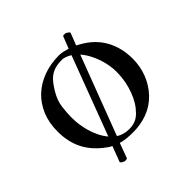

<svg xmlns="http://www.w3.org/2000/svg" viewBox="-152 -624 810 810"><g transform="rotate(-45 253.5 -218.5)"><path d="M116.2 -225.6Q116.2 -207 119.1 -185.3Q122.1 -163.6 128.4 -141.6Q134.8 -119.6 145 -98.9Q155.3 -78.1 169.4 -61.5L302.2 -414.1Q290.5 -421.4 279.1 -425.3Q267.6 -429.2 260.7 -429.2Q237.8 -429.2 220.7 -424.6Q203.6 -419.9 190.4 -410.6Q177.2 -401.4 166.3 -387.2Q155.3 -373 144 -354Q125 -321.8 120.6 -290Q116.2 -258.3 116.2 -225.6ZM196.3 -37.1Q208.5 -29.3 222.9 -25.1Q237.3 -21 253.9 -21Q269.5 -21 281.2 -24.2Q293 -27.3 302.5 -33.2Q312 -39.1 320.1 -47.1Q328.1 -55.2 335.9 -64.9Q349.6 -82.5 359.4 -103.5Q369.1 -124.5 375.5 -146.5Q381.8 -168.5 384.5 -190.2Q387.2 -211.9 387.2 -231.4Q387.2 -248 384 -268.3Q380.9 -288.6 373.8 -309.8Q366.7 -331.1 356 -351.6Q345.2 -372.1 330.1 -389.6ZM160.2 58.1Q158.2 61.5 149.9 61.5Q143.6 61.5 141.6 60.1Q127 53.7 127 48.3L153.3 -21Q147.9 -23.4 142.8 -26.4Q137.7 -29.3 132.3 -33.7Q81.1 -70.8 56.9 -118.2Q32.7 -165.5 32.7 -228Q32.7 -279.8 50 -321Q67.4 -362.3 98.1 -391.1Q128.9 -419.9 171.4 -435.5Q213.9 -451.2 264.6 -451.2Q275.9 -451.2 288.1 -448.5Q300.3 -445.8 313 -441.9L333.5 -494.1Q334 -496.6 335.9 -497.1Q337.9 -497.6 341.8 -497.6Q345.2 -497.6 347.4 -497.6Q349.6 -497.6 352.1 -496.6Q355 -494.1 360.6 -491Q366.2 -487.8 366.2 -483.4L345.2 -429.2Q348.1 -427.2 352.3 -425.3Q356.4 -423.3 359.4 -421.4Q417.5 -389.2 446 -337.9Q474.6 -286.6 474.6 -220.7Q474.6 -176.3 459.2 -135.5Q443.8 -94.7 412.6 -61.5Q381.3 -29.3 341.3 -14.6Q301.3 0 257.3 0Q238.8 0 220.7 -1.5Q202.6 -2.9 184.6 -8.3Z"/></g></svg>

Font: IM FELL French Canon
Style: Regular
Weight: 400
Designer: Igino Marini
Foundry: Igino Marini,
Version: 3.00